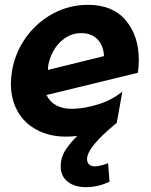

<svg xmlns="http://www.w3.org/2000/svg" viewBox="-20 -550 624 794"><path d="M277 -100Q201 -100 172 -157L550 -249Q554 -273 554 -302Q554 -402 500 -466Q446 -530 344 -530Q267 -530 200.5 -494.5Q134 -459 89 -397.5Q44 -336 30 -259Q25 -227 25 -204Q25 -139 53 -89.5Q81 -40 133 -12.5Q185 15 254 15Q305 15 360.5 0.5Q416 -14 463 -43L486 -171Q441 -135 383 -117.5Q325 -100 277 -100ZM316 -413Q358 -413 383 -387.5Q408 -362 410 -318L179 -261L178 -266Q181 -302 199 -336Q217 -370 247.5 -391.5Q278 -413 316 -413ZM373 138Q358 138 349 130.5Q340 123 340 108Q340 58 464 -43L312 0Q275 34 253 67Q231 100 231 138Q231 178 259.5 201Q288 224 336 224Q386 224 433 201L427 125Q392 138 373 138Z"/></svg>

Font: Geom Bold
Style: Bold Italic
Weight: 700
Italic angle: -10°
Version: Version 1.102